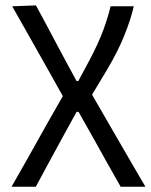

<svg xmlns="http://www.w3.org/2000/svg" viewBox="-20 -520 574 732"><path d="M24 192Q48 149 84.5 85.5Q120.5 21.5 163 -54.5L219.5 -153.5L163 -254.5Q129.5 -314 94.8 -375.5Q60 -437 26.5 -496L117 -499.5Q134.5 -467 157.5 -424.5Q180 -381.5 201.8 -341Q223.5 -300.5 238 -273.5L272 -211H278.5L318 -284.5Q355.5 -355 374 -405.8Q392.5 -456.5 401.5 -496H490Q479 -447 454 -384.8Q429 -322.5 388 -254L331 -159L411.5 -19.5Q439.5 29 460.5 65Q481.5 101 499 131.5Q516.5 161.5 534.5 192H440Q414.5 147.5 390 103.5Q365.5 59 339.5 13L279.5 -93.5H272L232 -21Q193 50.5 165 102Q137 153.5 116.5 192Z"/></svg>

Font: Heraclito
Style: Regular
Weight: 400
Designer: Kostas Bartsokas (font) & Cristiano Sobral (main changes)
Foundry: Kostas Bartsokas (font) & Cristiano Sobral (main changes)
Version: Version 1.00;July 8, 2020;FontCreator 13.0.0.2655 64-bit